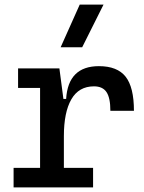

<svg xmlns="http://www.w3.org/2000/svg" viewBox="-20 -815 626 835"><path d="M257.8 -222.7 227.5 -384.8H267.6Q276.4 -527.3 410.2 -527.3Q490.2 -527.3 526.4 -481.4Q562.5 -435.5 562.5 -333H460Q460 -389.6 443.1 -414.6Q426.3 -439.5 388.7 -439.5Q322.8 -439.5 290.3 -383.1Q257.8 -326.7 257.8 -222.7ZM39.1 0V-85H384.8V0ZM154.3 0V-517.6H238.3L257.8 -369.1V0ZM58.6 -432.6V-517.6H231.4L241.2 -432.6ZM243.7 -609.4 326.7 -794.9H430.2L337.4 -609.4Z"/></svg>

Font: Cascadia Code PL
Style: Regular
Weight: 400
Monospace: yes
Designer: Aaron Bell
Foundry: Saja Typeworks
Version: Version 2102.003